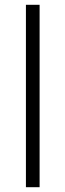

<svg xmlns="http://www.w3.org/2000/svg" viewBox="-20 -780 272 800"><path d="M145 0H88V-760H145Z"/></svg>

Font: BC Sans Light
Style: Regular
Weight: 300
Designer: Monotype Design Team
Foundry: Monotype Imaging Inc.
Version: Version 2.000;GOOG;noto-source:20170915:90ef993387c0